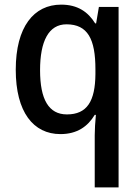

<svg xmlns="http://www.w3.org/2000/svg" viewBox="-20 -569 606 829"><path d="M389 15V240H492V-539H407L395 -468H391C360 -518 315 -549 244 -549C126 -549 48 -453 48 -268C48 -85 124 10 241 10C313 10 359 -23 389 -73H394C391 -42 389 -9 389 15ZM269 -75C190 -75 153 -140 153 -266C153 -391 190 -464 267 -464C359 -464 392 -400 392 -270V-249C391 -132 356 -75 269 -75Z"/></svg>

Font: Noto Sans Khmer SemiCondensed Medium
Style: Regular
Weight: 500
Width: 4
Designer: Danh Hong and the Monotype Design Team
Foundry: Monotype Imaging Inc.
Version: Version 2.004